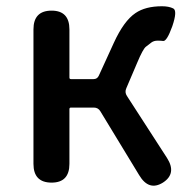

<svg xmlns="http://www.w3.org/2000/svg" viewBox="-20 -584 617 614"><path d="M145 0Q87 0 87 -60V-490Q87 -550 145 -550Q202 -550 202 -490V-336Q202 -331 207 -331H279Q291 -331 296 -342L344 -447Q376 -517 413 -542Q445 -564 498 -564Q520 -564 534 -557Q548 -550 531 -500Q513 -450 501 -453Q496 -454 484 -454Q472 -454 464 -448Q456 -442 446.5 -434.5Q437 -427 419 -384L384 -302Q378 -289 386 -277L514 -79Q546 -29 501 0Q456 28 425 -24L301 -228Q294 -240 280 -240H207Q202 -240 202 -235V-60Q202 0 145 0Z"/></svg>

Font: Resource Han Rounded TW Medium
Style: Regular
Weight: 500
Designer: Cyano Hao (round all glyphs); Ryoko NISHIZUKA 西塚涼子 (kana, bopomofo & ideographs); Paul D. Hunt (Latin, Greek & Cyrillic)
Foundry: Cyano Hao
Version: 0.990